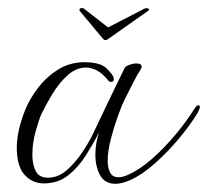

<svg xmlns="http://www.w3.org/2000/svg" viewBox="-20 -443 508 469"><path d="M333 -422Q338 -424 342.5 -422Q347 -420 341 -416L246 -349Q242 -346 240.5 -345.5Q239 -345 237 -345Q234 -345 231 -349L175 -416Q174 -417 174 -419Q174 -422 177.5 -423Q181 -424 185 -422L244 -376ZM262 6Q236 6 224.5 -15Q213 -36 213 -65Q213 -93 222 -120Q209 -94 190.5 -64.5Q172 -35 147 -15Q122 5 87 5Q59 5 40 -16Q21 -37 21 -83Q21 -102 26 -125Q31 -148 41 -173Q51 -199 71.5 -226.5Q92 -254 121 -272.5Q150 -291 186 -291Q224 -291 239 -277Q254 -263 257 -255Q258 -253 258 -250Q258 -243 251 -243Q247 -243 244 -247Q230 -264 216.5 -271Q203 -278 190 -278Q166 -278 145 -259Q124 -240 108 -213.5Q92 -187 81 -164Q75 -151 67 -122Q59 -93 59 -65Q59 -42 67 -25.5Q75 -9 97 -9Q123 -9 144.5 -28.5Q166 -48 183 -74Q200 -100 209 -120Q256 -219 284 -276Q286 -281 295.5 -284.5Q305 -288 313 -288Q326 -288 326 -280Q326 -277 321 -269Q317 -264 306 -242.5Q295 -221 284 -199Q278 -187 268.5 -161Q259 -135 251 -104.5Q243 -74 243 -50Q243 -33 249 -21.5Q255 -10 269 -10Q280 -10 293 -16Q322 -29 352 -55.5Q382 -82 409 -114.5Q436 -147 454 -176Q460 -186 465 -186Q468 -186 468 -181Q468 -177 462 -166Q445 -138 417.5 -105Q390 -72 358.5 -44Q327 -16 298 -3Q277 6 262 6Z"/></svg>

Font: Gwendolyn
Style: Regular
Weight: 400
Designer: Robert E. Leuschke
Foundry: Robert E. Leuschke
Version: Version 1.010; ttfautohint (v1.8.3)